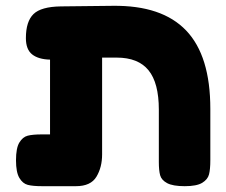

<svg xmlns="http://www.w3.org/2000/svg" viewBox="-20 -640 778 660"><path d="M703 -266V-90Q703 -58 698.5 -40.5Q694 -23 675 -11.5Q656 0 615 0Q574 0 554.5 -10.5Q535 -21 530.5 -37.5Q526 -54 526 -83V-263Q526 -355 490.5 -398.5Q455 -442 381 -442H331V-109Q331 -65 311.5 -32.5Q292 0 241 0H125Q93 0 75.5 -4.5Q58 -9 46.5 -28.5Q35 -48 35 -89Q35 -131 46.5 -150Q58 -169 75 -173.5Q92 -178 124 -178H152V-435Q112 -436 90.5 -453Q69 -470 69 -509Q69 -566 95 -591.5Q121 -617 189 -618L368 -620Q537 -622 620 -535Q703 -448 703 -266Z"/></svg>

Font: Fredoka One
Style: Regular
Weight: 400
Designer: Milena B. Brandão, Ben Nathan
Version: Version 2.000; ttfautohint (v1.5.33-1714) -l 8 -r 50 -G 200 